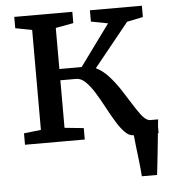

<svg xmlns="http://www.w3.org/2000/svg" viewBox="-52 -603 738 831"><g transform="rotate(-5 316.5 -187.5)"><path d="M530.8 180Q529.5 159.8 527 136.2Q524.4 112.6 521.5 88.3Q518.6 64 515.9 41.3Q513.2 18.6 511.7 0L465.8 -59.2H622.4Q620.3 -39.2 617.8 -15.1Q615.2 9 612.7 35Q610.1 61 607.3 86.8Q604.4 112.7 601.9 136.6Q599.4 160.5 596.9 180ZM38.8 0V-49.6L113 -58.1V-492.1L40.7 -506.2V-555.3H293V-506.2L215.6 -492.1V-313.6H312.3L442.7 -492.1L369.4 -506.2V-555.3H595.2V-506.2L525.5 -491.8L373.2 -303.3Q401.9 -289.5 426.9 -262.3Q451.9 -235 473.6 -202.2Q495.3 -169.4 514.3 -138.4Q533.2 -107.4 549.7 -86Q566.2 -64.5 580.5 -60.5L619.2 -50.1V0H510.2Q490.8 0 472.4 -19.1Q453.9 -38.2 435.8 -68.4Q417.6 -98.5 399.7 -132.3Q381.8 -166.1 363.2 -196.2Q344.6 -226.3 325.1 -245.4Q305.7 -264.6 284.6 -264.6H215.6V-58.1L298.5 -49.6V0Z"/></g></svg>

Font: Merriweather Light
Style: Regular
Weight: 300
Designer: Eben Sorkin
Foundry: Eben Sorkin
Version: Version 2.100